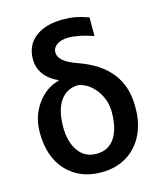

<svg xmlns="http://www.w3.org/2000/svg" viewBox="-115 -851 796 944"><g transform="rotate(-15 283.0 -378.5)"><path d="M101.6 -614.3C101.6 -554.2 137.7 -508.8 196.8 -482.9L197.8 -480.5C153.3 -469.2 115.7 -443.4 85.9 -401.9C56.2 -360.4 41 -312.5 41 -258.8C41 -174.3 63.5 -108.9 107.9 -61.5C152.3 -14.2 211.4 9.8 285.2 9.8C333.5 9.8 376.5 -1.5 413.1 -23.4C449.7 -45.4 477.5 -76.2 497.6 -116.2C517.6 -156.2 527.3 -201.7 527.3 -252V-265.6C525.9 -398.4 454.6 -488.3 308.6 -539.6C247.6 -561 216.8 -586.9 216.8 -617.2C216.8 -650.9 248 -672.4 298.8 -672.4C333 -672.4 374.5 -663.6 423.8 -646.5V-741.7C397.9 -750.5 376 -756.8 357.9 -760.3C339.4 -763.7 318.4 -765.6 294.4 -765.6C234.9 -765.6 188 -752.4 153.3 -725.6C118.7 -698.7 101.6 -661.6 101.6 -614.3ZM159.2 -255.4C159.2 -370.1 206.5 -434.1 285.2 -434.1C320.8 -426.8 350.1 -406.2 374 -373.5C397.5 -340.3 409.2 -304.2 409.2 -265.1C409.2 -146.5 362.8 -84.5 285.2 -84.5C245.6 -84.5 214.8 -99.6 192.9 -130.4C170.4 -161.1 159.2 -202.6 159.2 -255.4Z"/></g></svg>

Font: Roboto Medium
Style: Regular
Weight: 500
Designer: Google
Version: Version 2.137; 2017